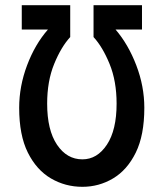

<svg xmlns="http://www.w3.org/2000/svg" viewBox="-20 -710 631 741"><path d="M298 -95Q355 -95 392.5 -151.5Q430 -208 430 -310Q430 -397 403 -463Q376 -529 341 -567V-690H528V-596H426Q475 -539 506 -458Q537 -377 537 -294Q537 -188 504 -121Q471 -54 416.5 -21.5Q362 11 298 11Q232 11 176.5 -21.5Q121 -54 87.5 -121Q54 -188 54 -294Q54 -377 84.5 -458Q115 -539 165 -596H64V-690H251V-567Q216 -529 189 -463Q162 -397 162 -310Q162 -208 200 -151.5Q238 -95 298 -95Z"/></svg>

Font: Radio Canada Condensed Medium
Style: Regular
Weight: 500
Width: 3
Designer: Charles Daoud, Etienne Aubert Bonn, Alexandre Saumier Demers, Jacques Le Bailly
Foundry: Radio-Canada
Version: Version 2.104; ttfautohint (v1.8.4.7-5d5b);gftools[0.9.28.de